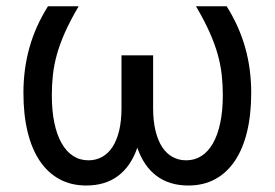

<svg xmlns="http://www.w3.org/2000/svg" viewBox="-20 -565 851 595"><path d="M223.7 -545.5Q197.8 -501.4 181.6 -465.2Q165.5 -429 156.4 -396.5Q147.4 -364 144 -333.3Q140.6 -302.6 140.6 -269.9Q140.6 -221.9 148.4 -184.5Q156.2 -147 171 -121.1Q185.7 -95.2 206.7 -81.7Q227.6 -68.2 254.3 -68.2Q277.3 -68.2 296.3 -78.7Q315.3 -89.1 328.7 -109.6Q342 -130 349.3 -160.3Q356.5 -190.7 356.5 -230.1V-393.5H454.5V-230.1Q454.5 -190.7 461.8 -160.3Q469.1 -130 482.4 -109.6Q495.7 -89.1 514.7 -78.7Q533.7 -68.2 556.8 -68.2Q583.5 -68.2 604.4 -81.7Q625.4 -95.2 640.1 -121.1Q654.8 -147 662.6 -184.5Q670.5 -221.9 670.5 -269.9Q670.5 -302.6 667.1 -333.3Q663.7 -364 654.7 -396.5Q645.6 -429 629.4 -465.2Q613.3 -501.4 587.4 -545.5H682.5Q721.2 -483.7 739.9 -417.4Q758.5 -351.2 758.5 -277Q758.5 -209.2 745.4 -155.7Q732.2 -102.3 707.2 -65.5Q682.2 -28.8 646.1 -9.4Q610.1 9.9 563.9 9.9Q505 9.9 465.2 -19.9Q425.4 -49.7 405.5 -107.2Q385.7 -49.7 345.9 -19.9Q306.1 9.9 247.2 9.9Q201 9.9 165 -9.4Q128.9 -28.8 103.9 -65.5Q78.8 -102.3 65.7 -155.7Q52.6 -209.2 52.6 -277Q52.6 -351.2 71.2 -417.4Q89.8 -483.7 128.6 -545.5Z"/></svg>

Font: Fast_Sans-Dotted
Style: Regular
Weight: 400
Version: Version 3.018